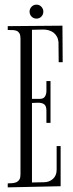

<svg xmlns="http://www.w3.org/2000/svg" viewBox="-20 -807 314 824"><path d="M117.2 -382.8H151.9Q167 -382.8 173.1 -393.1Q179.2 -403.3 179.2 -416V-459H196.8V-279.8H179.2V-332Q179.2 -351.6 170.2 -358.9Q161.1 -366.2 143.1 -366.2Q139.2 -366.2 131.8 -365.7Q124.5 -365.2 117.2 -365.2V-23.9L168 -24.9Q191.4 -24.9 207.3 -39.3Q223.1 -53.7 223.1 -78.1V-180.2H240.2V-7.8L13.2 -2.9V-20Q23.9 -20 33.9 -21Q43.9 -22 51.5 -25.6Q59.1 -29.3 63.5 -36.9Q67.9 -44.4 67.9 -58.1V-642.1Q67.9 -656.2 63.5 -663.8Q59.1 -671.4 51.5 -674.6Q43.9 -677.7 33.9 -678Q23.9 -678.2 13.2 -678.2V-694.8L248 -696.8L249 -540H231.9L231 -627Q229.5 -640.6 223.6 -650.9Q217.8 -661.1 209 -667.5Q200.2 -673.8 189.2 -677Q178.2 -680.2 166 -680.2Q153.8 -680.2 141.4 -679.7Q128.9 -679.2 117.2 -679.2ZM166 -757.3Q166 -744.6 157.5 -735.8Q148.9 -727.1 136.7 -727.1Q124 -727.1 115.5 -735.8Q106.9 -744.6 106.9 -757.3Q106.9 -769 115.5 -778.1Q124 -787.1 136.7 -787.1Q148.9 -787.1 157.5 -778.1Q166 -769 166 -757.3Z"/></svg>

Font: Bigelow Rules
Style: Regular
Weight: 400
Designer: Astigmatic (AOETI)
Foundry: Astigmatic (AOETI)
Version: Version 1.001